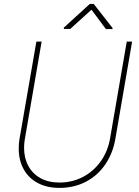

<svg xmlns="http://www.w3.org/2000/svg" viewBox="-20 -916 686 946"><path d="M441.9 -896.5 534.7 -777.8 534.2 -772.9 502 -772.5 430.7 -868.2 326.2 -773.4H294.4L294.9 -780.3L422.4 -896.5ZM604.5 -710.9H630.9L547.9 -229Q535.2 -158.7 497.8 -104.5Q460.4 -50.3 402.6 -20.3Q344.7 9.8 272.9 9.8Q210.9 9.8 165.5 -14.6Q120.1 -39.1 96.2 -83Q72.3 -127 72.3 -184.1Q72.3 -207 75.7 -229L159.2 -710.9H185.1L102.1 -229Q98.6 -209 98.6 -187.5Q98.6 -137.7 119.4 -98.9Q140.1 -60.1 179.4 -38.3Q218.8 -16.6 272.9 -16.6Q335.9 -16.6 388.9 -44.4Q441.9 -72.3 476.8 -121.8Q511.7 -171.4 522.5 -234.9Z"/></svg>

Font: Mardoto Thin
Style: Italic
Weight: 250
Italic angle: -12°
Designer: Christian Robertson, Vahan Hovhannisyan
Foundry: Google
Version: Version 1.000